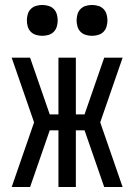

<svg xmlns="http://www.w3.org/2000/svg" viewBox="-20 -752 540 772"><path d="M473 0H399L320 -228H285V0H215V-228H180L101 0H27L117 -260L27 -520H101L180 -292H215V-520H285V-292H320L399 -520H473L383 -260ZM350 -608Q338 -608 325.5 -611.5Q313 -615 304 -624Q295 -633 291.5 -645.5Q288 -658 288 -670Q288 -682 291.5 -694.5Q295 -707 304 -716Q313 -725 325.5 -728.5Q338 -732 350 -732Q362 -732 374.5 -728.5Q387 -725 396 -716Q405 -707 408.5 -694.5Q412 -682 412 -670Q412 -658 408.5 -645.5Q405 -633 396 -624Q387 -615 374.5 -611.5Q362 -608 350 -608ZM150 -608Q138 -608 125.5 -611.5Q113 -615 104 -624Q95 -633 91.5 -645.5Q88 -658 88 -670Q88 -682 91.5 -694.5Q95 -707 104 -716Q113 -725 125.5 -728.5Q138 -732 150 -732Q162 -732 174.5 -728.5Q187 -725 196 -716Q205 -707 208.5 -694.5Q212 -682 212 -670Q212 -658 208.5 -645.5Q205 -633 196 -624Q187 -615 174.5 -611.5Q162 -608 150 -608Z"/></svg>

Font: HulyMono
Style: Regular
Weight: 400
Monospace: yes
Designer: Belleve Invis
Foundry: Belleve Invis
Version: Version 33.2.5; ttfautohint (v1.8.4)